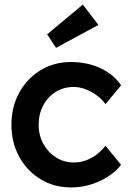

<svg xmlns="http://www.w3.org/2000/svg" viewBox="-20 -809 579 839"><path d="M30 -264Q30 -342 64 -404Q98 -466 157 -502Q216 -538 290 -538Q361 -538 419 -511Q477 -484 509 -436L441 -354Q426 -375 403 -392Q380 -409 354 -419Q328 -429 302 -429Q258 -429 223.5 -407.5Q189 -386 169 -348.5Q149 -311 149 -264Q149 -217 169.5 -180Q190 -143 225 -121Q260 -99 303 -99Q329 -99 353.5 -107.5Q378 -116 400 -132Q422 -148 441 -172L509 -89Q475 -45 415.5 -17.5Q356 10 290 10Q216 10 157 -26Q98 -62 64 -124Q30 -186 30 -264ZM225 -600 186 -659 342 -789 410 -700Z"/></svg>

Font: Our Lexend Medium
Style: Regular
Weight: 500
Designer: Bonnie Shaver-Troup, Thomas Jockin
Foundry: Lexend
Version: Version 1.007